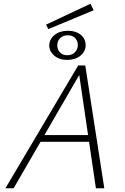

<svg xmlns="http://www.w3.org/2000/svg" viewBox="-20 -1009 668 1029"><path d="M494 0 401 -632H419L53 0H9L399 -658H437L539 0ZM173 -249 192 -285H469L480 -249ZM239 -853 227 -877 465 -989 482 -954ZM340 -688Q296 -688 269.5 -712Q243 -736 244 -768Q246 -801 273.5 -822.5Q301 -844 344 -844Q374 -844 395.5 -833.5Q417 -823 428.5 -805Q440 -787 439 -764Q438 -732 410.5 -710Q383 -688 340 -688ZM341 -713Q365 -713 380.5 -728Q396 -743 397 -765Q398 -788 383.5 -804Q369 -820 343 -820Q319 -820 303.5 -805.5Q288 -791 287 -768Q286 -745 300.5 -729Q315 -713 341 -713Z"/></svg>

Font: Ysabeau Infant ExtraLight
Style: Italic
Weight: 250
Italic angle: -12°
Designer: Christian Thalmann (Catharsis Fonts)
Version: Version 2.001;gftools[0.9.30]; featfreeze: ss01,ss02,lnum